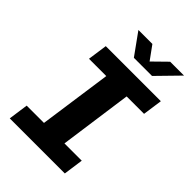

<svg xmlns="http://www.w3.org/2000/svg" viewBox="-253 -996 1107 1107"><g transform="rotate(45 300.0 -442.5)"><path d="M40 0 57 -121H198L261 -566H120L137 -686H586L569 -566H427L365 -121H506L489 0ZM299 -753 204 -885H318L392 -783H359L463 -885H576L447 -753Z"/></g></svg>

Font: Chivo Mono
Style: Bold Italic
Weight: 700
Italic angle: -8.05°
Monospace: yes
Version: Version 1.008